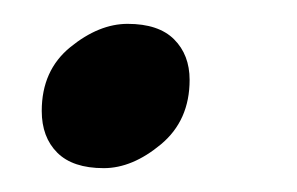

<svg xmlns="http://www.w3.org/2000/svg" viewBox="-20 -129 249 161"><path d="M67 12Q41 12 28 -1Q15 -14 15 -36Q15 -70 39 -89.5Q63 -109 87 -109Q113 -109 126 -96Q139 -83 139 -62Q139 -28 115 -8Q91 12 67 12Z"/></svg>

Font: Petrona SemiBold
Style: Italic
Weight: 600
Italic angle: -9°
Designer: Ringo R. Seeber
Foundry: Ringo R. Seeber
Version: Version 2.001; ttfautohint (v1.8.3)